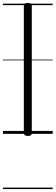

<svg xmlns="http://www.w3.org/2000/svg" viewBox="-20 -910 378 1305"><path d="M169 14Q155 14 148.5 9Q142 4 142 -5V-871Q142 -881 148.5 -885.5Q155 -890 169 -890Q182 -890 189 -885.5Q196 -881 196 -871V-5Q196 4 190 9Q184 14 169 14ZM0 365H338V375H0ZM0 -20H338V0H0ZM0 -505H338V-500H0ZM0 -885H338V-875H0Z"/></svg>

Font: Playwrite GB J Guides
Style: Regular
Weight: 400
Designer: Veronika Burian, José Scaglione
Foundry: TypeTogether
Version: Version 1.003